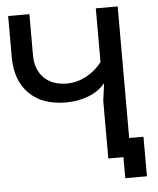

<svg xmlns="http://www.w3.org/2000/svg" viewBox="-56 -762 751 910"><g transform="rotate(-5 319.5 -307.0)"><path d="M431 -274 442 -355H440Q411 -320 362 -301Q313 -282 255 -282Q143 -282 80 -344.5Q17 -407 17 -519V-714H118V-519Q118 -450 158 -410.5Q198 -371 268 -371Q314 -371 358 -394Q402 -417 434 -458V-714H538V-88H606V100H503V0H431Z"/></g></svg>

Font: Non Bureau
Style: Regular
Weight: 400
Designer: Jona Saucedo
Foundry: Non Foundry
Version: Version 1.000; ttfautohint (v1.8.4)